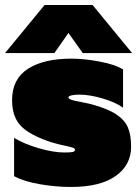

<svg xmlns="http://www.w3.org/2000/svg" viewBox="-35 -728 556 763"><path d="M142 -708H333L490 -517H294L237 -597L181 -517H-15ZM21 -28V-180Q61 -156 119 -139Q177 -122 222 -122Q244 -122 253.5 -124Q263 -126 263 -133Q263 -138 254.5 -141Q246 -144 232 -147Q198 -154 171 -162Q85 -190 49 -226.5Q13 -263 13 -330Q13 -414 76 -454.5Q139 -495 249 -495Q300 -495 362.5 -483Q425 -471 454 -452V-300Q426 -321 373.5 -336.5Q321 -352 280 -352Q261 -352 249 -349Q237 -346 237 -341Q237 -336 247 -332Q257 -328 280 -324Q325 -315 331 -313Q393 -296 427 -273.5Q461 -251 473.5 -221Q486 -191 486 -145Q486 -72 424.5 -28.5Q363 15 247 15Q187 15 123 4Q59 -7 21 -28Z"/></svg>

Font: Readiness Black
Style: Regular
Weight: 900
Designer: Katatrad Team
Foundry: CadsonDemak
Version: Version 1.00;April 23, 2019;FontCreator 11.5.0.2425 64-bit; 